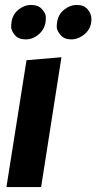

<svg xmlns="http://www.w3.org/2000/svg" viewBox="-20 -755 389 775"><path d="M164 -667Q160 -637 136.5 -616.5Q113 -596 83.5 -596Q54 -596 39.5 -614Q25 -632 25 -646Q25 -690 50.5 -712.5Q76 -735 105.5 -735Q135 -735 150 -717.5Q165 -700 165 -686.5Q165 -673 164 -667ZM349 -678Q349 -641 323 -618.5Q297 -596 268 -596Q239 -596 224 -614Q209 -632 209 -646Q209 -690 235 -712.5Q261 -735 290 -735Q319 -735 334 -717Q349 -699 349 -678ZM228 -524 146 0H6L87 -512Z"/></svg>

Font: Rambla
Style: Bold Italic
Weight: 700
Italic angle: -12°
Designer: Martin Sommaruga
Foundry: Martin Sommaruga
Version: Version 1.001